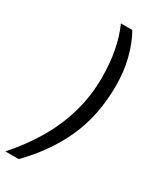

<svg xmlns="http://www.w3.org/2000/svg" viewBox="-298 -775 808 993"><g transform="rotate(30 106.5 -278.0)"><path d="M-77 158Q-6 79 48.5 -11Q103 -101 134 -204Q165 -307 165 -422Q165 -508 151 -580.5Q137 -653 110 -714H178Q212 -653 230.5 -579Q249 -505 249 -422Q249 -244 185.5 -103.5Q122 37 3 158Z"/></g></svg>

Font: Noto IKEA Latin
Style: Italic
Weight: 400
Italic angle: -12°
Designer: Monotype Design Team
Foundry: Monotype Imaging Inc.
Version: Version 1.0